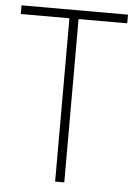

<svg xmlns="http://www.w3.org/2000/svg" viewBox="-52 -805 557 794"><g transform="rotate(5 226.5 -408.0)"><path d="M245 -51V-729H447V-765H5V-729H207V-51Z"/></g></svg>

Font: Noto Sans Tamil UI SemiCondensed ExtraLight
Style: Regular
Weight: 200
Width: 4
Designer: Jelle Bosma - Monotype Design Team
Foundry: Monotype Imaging Inc.
Version: Version 2.004